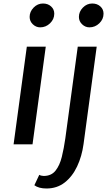

<svg xmlns="http://www.w3.org/2000/svg" viewBox="-20 -823 621 1095"><path d="M57.5 0 133 -557H241L165.5 0ZM209 -667Q185.5 -667 167.2 -684.5Q149 -702 149 -726.5Q149 -756.5 171.8 -779.8Q194.5 -803 225 -803Q253 -803 271.2 -786.5Q289.5 -770 289.5 -745Q289.5 -713.5 265.5 -690.2Q241.5 -667 209 -667ZM245 252Q201 252 176 233.5L204 174Q208 177 216 178.8Q224 180.5 229 180.5Q272.5 180.5 296.5 150.5Q320.5 120.5 332.5 71.8Q344.5 23 352.5 -33.5L423.5 -557H531.5L456.5 -1.5Q447 68.5 419.8 126.2Q392.5 184 348.8 218Q305 252 245 252ZM490 -667Q466.5 -667 448.2 -684.5Q430 -702 430 -726.5Q430 -756.5 452.8 -779.8Q475.5 -803 506 -803Q534 -803 552.2 -786.5Q570.5 -770 570.5 -745Q570.5 -713.5 546.5 -690.2Q522.5 -667 490 -667Z"/></svg>

Font: Merriweather Sans Italic
Style: Regular
Weight: 400
Italic angle: -7.5°
Designer: Eben Sorkin
Foundry: Eben Sorkin
Version: Version 1.008; ttfautohint (v1.7.19-72a1) -l 8 -r 50 -G 200 